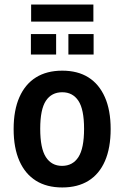

<svg xmlns="http://www.w3.org/2000/svg" viewBox="-20 -815 547 845"><path d="M254 10Q186 10 138.5 -19.5Q91 -49 65.5 -106.5Q40 -164 40 -247Q40 -330 65.5 -387.5Q91 -445 138.5 -474.5Q186 -504 254 -504Q322 -504 369 -474.5Q416 -445 441.5 -387.5Q467 -330 467 -247Q467 -164 442 -106.5Q417 -49 369.5 -19.5Q322 10 254 10ZM253 -85Q300 -85 325 -123.5Q350 -162 350 -248Q350 -334 325 -371.5Q300 -409 254 -409Q207 -409 182 -371.5Q157 -334 157 -248Q157 -162 182 -123.5Q207 -85 253 -85ZM117 -720V-795H391V-720ZM116 -575V-665H227V-575ZM281 -575V-665H392V-575Z"/></svg>

Font: Nunito Sans 10pt Condensed
Style: Bold
Weight: 700
Width: 3
Designer: Vernon Adams
Foundry: Vernon Adams
Version: Version 3.101;gftools[0.9.27]